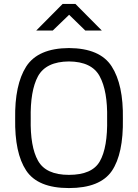

<svg xmlns="http://www.w3.org/2000/svg" viewBox="-20 -946 700 975"><path d="M248 -791 331 -871 413 -791H497L363 -926H298L164 -791ZM330 9Q488 9 548 -78Q607 -165 604 -343Q607 -516 547 -609Q488 -701 330 -702Q173 -701 113 -608Q54 -515 57 -343Q54 -169 113 -80Q172 9 330 9ZM330 -58Q213 -58 173 -130Q133 -201 136 -343Q133 -485 173 -559Q214 -633 330 -634Q446 -633 486 -559Q527 -484 524 -343Q527 -197 487 -127Q448 -58 330 -58Z"/></svg>

Font: RazerF5
Style: Regular
Weight: 400
Foundry: Razer Inc.
Version: Version 2